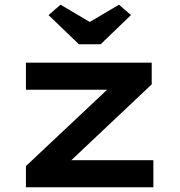

<svg xmlns="http://www.w3.org/2000/svg" viewBox="-20 -795 765 815"><path d="M90 0V-90L475 -452L489 -414H90V-529H624V-437L250 -84L233 -115H631V0ZM315 -607 186 -731 237 -775 376 -693H346L485 -775L536 -731L407 -607Z"/></svg>

Font: Lexend Tera SemiBold
Style: Regular
Weight: 600
Version: Version 1.007